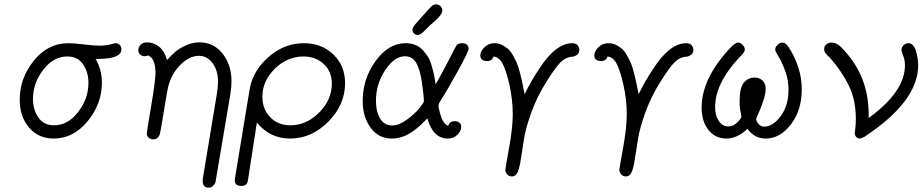

<svg xmlns="http://www.w3.org/2000/svg" viewBox="-20 -634 4248 884"><path d="M70.8 -174.8Q70.8 -273.9 135.5 -354.5Q200.2 -435.1 294.9 -435.1Q319.8 -435.1 366.5 -429.4Q413.1 -423.8 437 -423.8Q465.8 -423.8 487.3 -429.4Q508.8 -435.1 513.2 -435.1Q522.9 -435.1 531 -427Q539.1 -418.9 539.1 -407.2Q539.1 -363.3 433.1 -362.8H419.9Q448.7 -314.9 449.2 -253.9Q449.2 -155.8 383.5 -75.9Q317.9 3.9 227.1 3.9Q157.2 3.9 114 -46.4Q70.8 -96.7 70.8 -174.8ZM131.8 -178.2Q131.8 -129.4 156.5 -93.3Q181.2 -57.1 229 -57.1Q293 -57.1 340.1 -118.7Q387.2 -180.2 387.2 -252Q387.2 -301.8 362.5 -337.9Q337.9 -374 290 -374Q226.1 -374 179 -312.7Q131.8 -251.5 131.8 -178.2Z M656.7 -439Q687.5 -439 712.6 -418.9Q737.8 -398.9 749 -357.9Q770 -379.9 785.4 -394Q800.8 -408.2 832.8 -423.6Q864.7 -439 897.9 -439Q963.9 -439 1004.9 -387Q1045.9 -335 1045.9 -258.8Q1045.9 -232.9 1040 -196.8L974.1 192.9Q974.1 196.8 972.4 203.9Q970.7 210.9 962.4 220.5Q954.1 230 940.9 230Q913.1 230 913.1 198.2Q913.1 191.4 914.1 187L978 -199.2Q983.9 -235.4 983.9 -256.8Q983.9 -308.6 959 -342.8Q934.1 -377 896 -377Q853 -377 812 -336.9Q771 -296.9 754.9 -236.8Q751 -221.7 741.9 -167.2Q732.9 -112.8 724.9 -64.5Q716.8 -16.1 713.9 -11.2Q705.1 7.8 686 7.8Q673.8 7.8 664.8 0Q655.8 -7.8 655.8 -20Q655.8 -27.8 675.8 -144.5Q695.8 -261.2 695.8 -298.8Q695.8 -365.7 661.1 -378.9Q654.3 -375 646 -375Q633.8 -375 625.2 -383.1Q616.7 -391.1 616.7 -403.1Q616.7 -415 626.7 -427Q636.7 -439 656.7 -439Z M1061 196.8Q1061 189 1062 186L1126 -202.1Q1131.8 -240.2 1137.7 -256.8Q1161.6 -328.6 1228.8 -381.8Q1295.9 -435.1 1379.9 -435.1Q1460 -435.1 1514.4 -383.5Q1568.8 -332 1568.8 -251Q1568.8 -151.9 1491.9 -74Q1415 3.9 1314.9 3.9Q1223.1 3.9 1162.6 -69.8L1121.6 195.8Q1118.7 221.7 1091.8 222.2Q1061 221.7 1061 196.8ZM1188 -188Q1188 -131.8 1223.9 -94.5Q1259.8 -57.1 1316.9 -57.1Q1391.1 -57.1 1449.5 -116Q1507.8 -174.8 1507.8 -249Q1507.8 -305.2 1470.2 -339.6Q1432.6 -374 1377.9 -374Q1302.7 -374 1245.4 -317.6Q1188 -261.2 1188 -188Z M1649.9 -168.9Q1649.9 -272 1709.7 -353.5Q1769.5 -435.1 1846.7 -435.1Q1871.6 -435.1 1891.6 -427.5Q1911.6 -419.9 1925.8 -404.1Q1939.9 -388.2 1949.2 -374.5Q1958.5 -360.8 1965.6 -337.4Q1972.7 -314 1975.6 -302.5Q1978.5 -291 1982.2 -269Q1985.8 -247.1 1985.8 -246.1Q2003.9 -276.9 2018.8 -305.4Q2033.7 -334 2043.2 -351.6Q2052.7 -369.1 2060.3 -384.5Q2067.9 -399.9 2072.3 -408Q2076.7 -416 2080.6 -422.6Q2084.5 -429.2 2088.6 -431.2Q2092.8 -433.1 2096.7 -434.1Q2100.6 -435.1 2107.9 -435.1Q2124 -435.1 2130.9 -427Q2137.7 -418.9 2137.7 -410.2Q2137.7 -397 2089.6 -309.6Q2041.5 -222.2 2003.9 -163.1Q1998 -154.3 1999.5 -140.1Q2014.6 -62 2043.9 -55.2Q2050.8 -76.2 2073.7 -76.2Q2086.9 -76.2 2095.2 -69.1Q2103.5 -62 2103.5 -49.8Q2103.5 -30.8 2085.7 -13.4Q2067.9 3.9 2042.5 3.9Q1973.6 3.9 1947.8 -88.9Q1889.6 -27.8 1844.7 -8.8Q1814 4.4 1782.7 3.9Q1723.6 3.9 1686.8 -45.4Q1649.9 -94.7 1649.9 -168.9ZM1710.9 -168.9Q1710.9 -120.1 1730.2 -88.1Q1749.5 -56.2 1785.6 -56.2Q1816.4 -56.2 1852.5 -82.5Q1888.7 -108.9 1910.2 -135Q1931.6 -161.1 1931.6 -167Q1931.6 -193.8 1922.6 -254.9Q1913.6 -315.9 1895.5 -346.2Q1877.4 -375 1844.7 -375Q1795.9 -375 1753.4 -311Q1710.9 -247.1 1710.9 -168.9ZM1892.6 -522.9Q1955.6 -594.7 1965.6 -604.2Q1975.6 -613.8 1987.5 -613.8Q1999.5 -613.8 2008.1 -605.5Q2016.6 -597.2 2016.6 -585Q2016.6 -570.8 1992.7 -546.9Q1984.9 -539.1 1958.5 -516.1Q1938.5 -497.1 1926.8 -484.9Q1912.6 -472.7 1903.8 -473.1Q1894 -473.1 1886.5 -480Q1878.9 -486.8 1878.9 -496.8Q1878.9 -506.8 1892.6 -522.9Z M2191.4 -378.9Q2191.4 -397 2210 -416Q2228.5 -435.1 2256.8 -435.1Q2275.9 -435.1 2291.7 -427Q2307.6 -418.9 2319.6 -408.4Q2331.5 -397.9 2342.5 -377.9Q2353.5 -357.9 2359.6 -344Q2365.7 -330.1 2372.6 -303.5Q2379.4 -276.9 2382.1 -265.9Q2384.8 -254.9 2389.6 -229Q2394.5 -203.1 2395.5 -200.2Q2424.3 -260.3 2462.4 -316.9Q2538.6 -435.1 2614.7 -435.1Q2631.8 -435.1 2639.6 -425Q2647.5 -415 2647.5 -404.8Q2647.5 -397 2644.5 -390.9Q2641.6 -384.8 2637.7 -381.8Q2633.8 -378.9 2628.2 -376.5Q2622.6 -374 2618.7 -373.5Q2614.7 -373 2609.4 -372.1H2605.5Q2576.7 -366.2 2553.2 -339.1Q2529.8 -312 2496.6 -258.8Q2453.6 -190.9 2427.5 -119.4Q2401.4 -47.9 2393.1 2.7Q2384.8 53.2 2378.7 94.7Q2372.6 136.2 2364 157.2Q2355.5 178.2 2336.4 178.2Q2323.2 178.2 2314.9 168.7Q2306.6 159.2 2306.6 147.9Q2306.6 142.1 2323.7 48.1Q2340.8 -45.9 2340.8 -107.9Q2340.8 -173.8 2325.7 -242.4Q2310.5 -311 2293.5 -341.8Q2278.3 -370.6 2252.4 -374Q2245.6 -353 2223.6 -353Q2191.4 -353 2191.4 -378.9Z M2716.3 -378.9Q2716.3 -397 2734.9 -416Q2753.4 -435.1 2781.7 -435.1Q2800.8 -435.1 2816.7 -427Q2832.5 -418.9 2844.5 -408.4Q2856.4 -397.9 2867.4 -377.9Q2878.4 -357.9 2884.5 -344Q2890.6 -330.1 2897.5 -303.5Q2904.3 -276.9 2907 -265.9Q2909.7 -254.9 2914.6 -229Q2919.4 -203.1 2920.4 -200.2Q2949.2 -260.3 2987.3 -316.9Q3063.5 -435.1 3139.6 -435.1Q3156.7 -435.1 3164.6 -425Q3172.4 -415 3172.4 -404.8Q3172.4 -397 3169.4 -390.9Q3166.5 -384.8 3162.6 -381.8Q3158.7 -378.9 3153.1 -376.5Q3147.5 -374 3143.6 -373.5Q3139.6 -373 3134.3 -372.1H3130.4Q3101.6 -366.2 3078.1 -339.1Q3054.7 -312 3021.5 -258.8Q2978.5 -190.9 2952.4 -119.4Q2926.3 -47.9 2918 2.7Q2909.7 53.2 2903.6 94.7Q2897.5 136.2 2888.9 157.2Q2880.4 178.2 2861.3 178.2Q2848.1 178.2 2839.8 168.7Q2831.5 159.2 2831.5 147.9Q2831.5 142.1 2848.6 48.1Q2865.7 -45.9 2865.7 -107.9Q2865.7 -173.8 2850.6 -242.4Q2835.4 -311 2818.4 -341.8Q2803.2 -370.6 2777.3 -374Q2770.5 -353 2748.5 -353Q2716.3 -353 2716.3 -378.9Z M3210.4 -138.2Q3210.4 -276.4 3347.7 -418.9Q3366.7 -438 3378.4 -438Q3389.6 -438 3399.4 -427.5Q3409.2 -417 3409.2 -405.8Q3409.2 -400.9 3406.2 -395.5Q3403.3 -390.1 3400.4 -386.5Q3397.5 -382.8 3391.8 -377.4Q3386.2 -372.1 3384.3 -370.1Q3272.5 -250 3272.5 -141.1Q3272.5 -102.1 3289.6 -76.9Q3306.6 -51.8 3334.5 -51.8Q3355.5 -51.8 3374.5 -70.3Q3393.6 -88.9 3393.6 -98.1Q3393.6 -101.1 3391.6 -108.6Q3389.6 -116.2 3387.5 -130.6Q3385.3 -145 3385.3 -166Q3385.3 -230 3404.3 -252.9Q3424.3 -276.9 3453.6 -276.9Q3476.6 -276.9 3491 -262.9Q3505.4 -249 3505.4 -226.1Q3505.4 -202.1 3494.4 -169.7Q3483.4 -137.2 3472.4 -113Q3461.4 -88.9 3461.4 -86.9Q3461.4 -75.7 3472.4 -63.2Q3483.4 -50.8 3497.6 -50.8Q3538.6 -50.8 3574.5 -99.4Q3610.4 -147.9 3610.4 -220.2Q3610.4 -267.1 3595 -308.1Q3579.6 -349.1 3564.5 -373.5Q3549.3 -397.9 3549.3 -404.8Q3549.3 -418 3560.3 -428Q3571.3 -438 3582.5 -438Q3595.7 -438 3608.4 -420.9Q3671.4 -325.7 3671.4 -222.2Q3671.4 -126 3621.3 -61Q3571.3 3.9 3505.4 3.9Q3453.6 3.9 3421.4 -41Q3374.5 3.9 3324.2 3.9Q3273.4 3.9 3241.9 -35.6Q3210.4 -75.2 3210.4 -138.2Z M3774.4 -408.2Q3774.4 -421.4 3784.9 -429.7Q3795.4 -438 3808.1 -438Q3825.2 -438 3840.8 -427Q3856.4 -416 3887.2 -377.9Q3979 -265.1 3979.5 -107.9V-90.8Q4146.5 -211.9 4146.5 -333Q4146.5 -356.9 4138.4 -377.4Q4130.4 -397.9 4130.4 -402.8Q4130.4 -417 4140.4 -426Q4150.4 -435.1 4162.1 -435.1Q4186 -435.1 4196.8 -400.1Q4207.5 -365.2 4207.5 -334Q4207.5 -167 3959.5 -3.9Q3943.4 3.9 3939.5 3.9Q3928.2 3.9 3921.9 -3.7Q3915.5 -11.2 3915.5 -22Q3915.5 -23.9 3918 -43.5Q3920.4 -63 3920.4 -86.9Q3920.4 -174.8 3887.9 -240.5Q3855.5 -306.2 3801.3 -368.2Q3799.3 -370.1 3794.4 -374.5Q3789.6 -378.9 3787.8 -380.9Q3786.1 -382.8 3782.7 -387Q3779.3 -391.1 3777.8 -393.6Q3776.4 -396 3775.4 -400.1Q3774.4 -404.3 3774.4 -408.2Z"/></svg>

Font: CMU Typewriter Text
Style: LightOblique
Weight: 200
Italic angle: -9.46001°
Version: Version 0.7.0